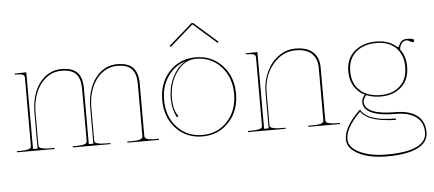

<svg xmlns="http://www.w3.org/2000/svg" viewBox="-60 -890 2867 1269"><g transform="rotate(-5 1374.0 -255.0)"><path d="M24.9 0V-7.3H44.9Q77.1 -7.3 94.5 -11.5Q111.8 -15.6 116 -21Q120.1 -26.4 120.1 -35.2V-487.3Q120.1 -501.5 108.2 -507.1Q96.2 -512.7 67.4 -512.7H55.2V-520H67.4L132.3 -521.5V-12.7H162.6V-251Q162.6 -325.7 186.5 -387Q210.4 -448.2 257.3 -485.4Q304.2 -522.5 365.2 -522.5Q438.5 -522.5 470.5 -487.5Q502.4 -452.6 502.4 -382.3V-12.7H532.7V-251Q532.7 -325.7 556.6 -387Q580.6 -448.2 627.2 -485.4Q673.8 -522.5 734.9 -522.5Q808.1 -522.5 840.3 -487.5Q872.6 -452.6 872.6 -382.3V-35.2Q872.6 -28.8 874.8 -24.4Q877 -20 884 -15.9Q891.1 -11.7 907 -9.5Q922.9 -7.3 947.3 -7.3H967.3V0H757.3V-7.3H785.2Q809.6 -7.3 825.4 -9.5Q841.3 -11.7 848.4 -15.9Q855.5 -20 857.7 -24.4Q859.9 -28.8 859.9 -35.2V-380.9Q859.9 -446.8 831.1 -479Q802.2 -511.2 734.9 -511.2Q677.2 -511.2 632.6 -476.3Q587.9 -441.4 564 -382.3Q540 -323.2 540 -251V-35.2Q540 -26.4 544.2 -21Q548.3 -15.6 565.7 -11.5Q583 -7.3 615.2 -7.3H645V0H395V-7.3H415Q447.3 -7.3 464.6 -11.5Q481.9 -15.6 486.1 -21Q490.2 -26.4 490.2 -35.2V-380.9Q490.2 -446.8 461.4 -479Q432.6 -511.2 365.2 -511.2Q307.6 -511.2 262.7 -476.3Q217.8 -441.4 193.8 -382.3Q169.9 -323.2 169.9 -251V-35.2Q169.9 -26.4 174.1 -21Q178.2 -15.6 195.6 -11.5Q212.9 -7.3 245.1 -7.3H274.9V0Z M1098.6 -605 1091.3 -612.3 1248 -750H1258.8L1415.5 -612.3L1408.7 -605L1254.9 -740.2H1252ZM1011.2 -259.8Q1011.2 -374 1080.3 -448.2Q1149.4 -522.5 1255.9 -522.5Q1362.3 -522.5 1431.6 -448Q1501 -373.5 1501 -259.8Q1501 -146 1431.6 -71.8Q1362.3 2.4 1255.9 2.4Q1149.4 2.4 1080.3 -71.8Q1011.2 -146 1011.2 -259.8ZM1255.9 -512.7Q1181.6 -512.7 1128.9 -440.2Q1076.2 -367.7 1076.2 -265.1Q1076.2 -230.5 1082.5 -202.1Q1088.4 -175.8 1108.9 -144.5L1098.1 -138.7Q1068.4 -193.8 1068.4 -265.1Q1068.4 -345.2 1101.8 -410.2Q1135.3 -475.1 1188.5 -502.9Q1113.8 -481 1068.6 -415.3Q1023.4 -349.6 1023.4 -259.8Q1023.4 -149.9 1089.1 -78.6Q1154.8 -7.3 1255.9 -7.3Q1356.9 -7.3 1422.6 -78.6Q1488.3 -149.9 1488.3 -259.8Q1488.3 -369.6 1422.6 -441.2Q1356.9 -512.7 1255.9 -512.7Z M1558.1 0V-7.3H1578.1Q1610.4 -7.3 1627.7 -11.5Q1645 -15.6 1649.2 -21Q1653.3 -26.4 1653.3 -35.2V-487.3Q1653.3 -501.5 1641.4 -507.1Q1629.4 -512.7 1600.6 -512.7H1588.4V-520H1600.6L1665.5 -521.5V-12.7H1695.8V-251Q1695.8 -324.2 1724.9 -386.5Q1753.9 -448.7 1805.2 -485.6Q1856.4 -522.5 1918 -522.5Q1993.7 -522.5 2033.4 -486.3Q2073.2 -450.2 2073.2 -382.3V-35.2Q2073.2 -26.4 2077.4 -21Q2081.5 -15.6 2098.9 -11.5Q2116.2 -7.3 2148.4 -7.3H2168V0H1958V-7.3H1985.8Q2010.3 -7.3 2026.1 -9.5Q2042 -11.7 2049.1 -15.9Q2056.2 -20 2058.3 -24.4Q2060.5 -28.8 2060.5 -35.2V-380.9Q2060.5 -444.3 2023.9 -477.8Q1987.3 -511.2 1918 -511.2Q1829.6 -511.2 1766.4 -435.3Q1703.1 -359.4 1703.1 -251V-35.2Q1703.1 -26.4 1707.3 -21Q1711.4 -15.6 1728.8 -11.5Q1746.1 -7.3 1778.3 -7.3H1808.1V0Z M2252.9 -339.8Q2252.9 -427.2 2309.3 -474.9Q2365.7 -522.5 2453.1 -522.5Q2534.2 -522.5 2585 -478.5Q2591.3 -473.1 2595.2 -473.1Q2599.1 -473.1 2602.1 -480Q2616.7 -522 2655.3 -522.5Q2704.6 -522.5 2704.6 -508.3Q2704.6 -503.4 2701.7 -500.2Q2698.7 -497.1 2694.3 -497.1Q2688 -497.1 2675.8 -504.9Q2663.6 -512.7 2654.3 -512.7Q2635.7 -512.7 2622.8 -497.8Q2609.9 -482.9 2606.4 -456.1Q2643.1 -409.7 2643.1 -339.8Q2643.1 -252.9 2589.8 -205.3Q2536.6 -157.7 2453.1 -157.7Q2398.9 -157.7 2357.9 -175.3Q2336.9 -152.3 2336.9 -131.3Q2336.9 -89.8 2388.4 -68.1Q2439.9 -46.4 2538.1 -46.4Q2633.3 -46.4 2683.1 -7.8Q2732.9 30.8 2732.9 104.5Q2732.9 171.4 2661.9 205.8Q2590.8 240.2 2459.5 240.2Q2345.7 240.2 2271.7 202.6Q2197.8 165 2197.8 105.5Q2197.8 22.9 2300.3 -76.7L2308.1 -83.5Q2350.1 -4.4 2538.1 -4.4V5.4Q2494.6 3.9 2449.7 -2.4Q2344.2 -17.1 2307.6 -69.8L2305.7 -67.9Q2208 28.3 2208 105.5Q2208 157.7 2278.1 192.6Q2348.1 227.5 2459.5 227.5Q2589.4 227.5 2656.2 196.3Q2723.1 165 2723.1 104.5Q2723.1 36.6 2675.8 1Q2628.4 -34.7 2538.1 -34.7Q2435.1 -34.7 2381.1 -59.3Q2327.1 -84 2327.1 -131.3Q2327.1 -155.8 2348.1 -179.2Q2302.7 -201.2 2277.8 -242.7Q2252.9 -284.2 2252.9 -339.8ZM2453.1 -512.7Q2369.1 -512.7 2317.4 -467.8Q2265.6 -422.9 2265.6 -339.8Q2265.6 -260.3 2315.4 -213.9Q2365.2 -167.5 2453.1 -167.5Q2532.7 -167.5 2581.5 -212.4Q2630.4 -257.3 2630.4 -339.8Q2630.4 -418.9 2583.3 -465.8Q2536.1 -512.7 2453.1 -512.7Z"/></g></svg>

Font: ZnikomitNo25
Style: Regular
Weight: 100
Designer: gluk
Foundry: gluk
Version: Version 0.56